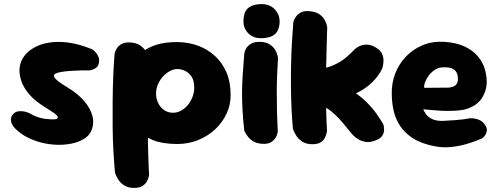

<svg xmlns="http://www.w3.org/2000/svg" viewBox="-20 -705 2439 940"><path d="M214 -122Q260 -117 263 -128Q266 -139 232 -160Q217 -170 198.5 -181.5Q180 -193 161 -207.5Q142 -222 125 -241Q108 -260 95 -284Q82 -308 77 -339Q70 -385 93 -422Q116 -459 164.5 -480.5Q213 -502 281.5 -499.5Q350 -497 433 -463Q433 -463 438.5 -458.5Q444 -454 451 -445.5Q458 -437 462.5 -425Q467 -413 464 -397Q462 -384 454 -376.5Q446 -369 437 -365.5Q428 -362 421 -361Q414 -360 414 -360Q414 -360 409 -360.5Q404 -361 394.5 -360.5Q385 -360 372.5 -360Q360 -360 345.5 -359Q331 -358 315 -357Q299 -356 282 -353Q264 -350 253.5 -345.5Q243 -341 244 -332.5Q245 -324 261 -310.5Q277 -297 312 -276Q362 -246 392.5 -210Q423 -174 432.5 -137Q442 -100 427 -65Q416 -38 384.5 -21Q353 -4 310 1.5Q267 7 220 0.5Q173 -6 128.5 -25.5Q84 -45 52 -78Q52 -78 47 -84Q42 -90 37.5 -100Q33 -110 33.5 -122Q34 -134 44 -146Q54 -157 67 -159.5Q80 -162 93 -160Q106 -158 114 -155Q122 -152 122 -152Q122 -152 129 -148Q136 -144 149 -138Q162 -132 179 -127.5Q196 -123 214 -122Z M848 0Q775 0 726.5 -20Q678 -40 650.5 -75Q623 -110 611 -154.5Q599 -199 599 -249Q599 -311 615 -358.5Q631 -406 662.5 -437.5Q694 -469 741.5 -484.5Q789 -500 851 -499Q905 -498 951.5 -480.5Q998 -463 1033.5 -430Q1069 -397 1089 -350Q1109 -303 1109 -243Q1110 -193 1089.5 -149Q1069 -105 1033 -71.5Q997 -38 949.5 -19Q902 0 848 0ZM637 215Q608 215 589.5 203.5Q571 192 561 177Q551 162 547 151Q543 140 543 140Q539 97 535.5 39.5Q532 -18 531.5 -81.5Q531 -145 531.5 -209.5Q532 -274 534.5 -334Q537 -394 541 -442Q541 -442 543.5 -451Q546 -460 554.5 -472Q563 -484 579 -491.5Q595 -499 622 -497Q651 -494 668 -481.5Q685 -469 693 -454.5Q701 -440 704 -429Q707 -418 707 -418Q705 -380 704 -326Q703 -272 702.5 -209.5Q702 -147 703 -83Q704 -19 705.5 41.5Q707 102 710 151Q710 151 708 160.5Q706 170 699.5 182.5Q693 195 678 205Q663 215 637 215ZM827 -153Q849 -153 868 -164Q887 -175 901 -192.5Q915 -210 923 -232Q931 -254 931 -275Q931 -311 917.5 -330.5Q904 -350 885 -358.5Q866 -367 849 -367Q830 -367 811.5 -357Q793 -347 778 -330.5Q763 -314 753.5 -292.5Q744 -271 744 -247Q744 -222 754.5 -200.5Q765 -179 783.5 -166Q802 -153 827 -153Z M1262 -1Q1237 -3 1221 -12.5Q1205 -22 1195 -34.5Q1185 -47 1180.5 -56Q1176 -65 1176 -65Q1170 -119 1167.5 -163Q1165 -207 1165 -248Q1165 -289 1168 -335.5Q1171 -382 1176 -442Q1176 -442 1178 -451Q1180 -460 1187.5 -471.5Q1195 -483 1211 -492Q1227 -501 1255 -500Q1284 -499 1301.5 -487Q1319 -475 1327.5 -460Q1336 -445 1338.5 -433.5Q1341 -422 1341 -422Q1338 -374 1336.5 -333Q1335 -292 1335 -251.5Q1335 -211 1336 -165.5Q1337 -120 1340 -64Q1340 -64 1338.5 -54Q1337 -44 1329.5 -31Q1322 -18 1306.5 -8.5Q1291 1 1262 -1ZM1261 -518Q1220 -517 1196 -541.5Q1172 -566 1172 -600Q1172 -648 1196 -666.5Q1220 -685 1260 -685Q1301 -685 1325 -659.5Q1349 -634 1349 -600Q1349 -578 1341.5 -559.5Q1334 -541 1315 -530Q1296 -519 1261 -518Z M1814 -16Q1790 -7 1769.5 -10.5Q1749 -14 1734.5 -23Q1720 -32 1712 -40Q1704 -48 1704 -48Q1677 -81 1659 -102.5Q1641 -124 1627.5 -137Q1614 -150 1603 -159Q1592 -168 1579.5 -175.5Q1567 -183 1549 -191L1516 -364Q1573 -368 1612 -385.5Q1651 -403 1676 -425Q1701 -447 1717 -464Q1717 -464 1724.5 -470Q1732 -476 1746 -481.5Q1760 -487 1778.5 -486.5Q1797 -486 1819 -473Q1842 -460 1850 -442.5Q1858 -425 1857.5 -408Q1857 -391 1854 -380Q1851 -369 1851 -369Q1837 -340 1814 -314.5Q1791 -289 1762 -270Q1733 -251 1704 -240.5Q1675 -230 1648 -230L1645 -284Q1683 -275 1717 -252Q1751 -229 1779 -200.5Q1807 -172 1826.5 -143.5Q1846 -115 1857 -96Q1857 -96 1859 -87Q1861 -78 1860 -64Q1859 -50 1849 -37Q1839 -24 1814 -16ZM1509 1Q1481 1 1462 -10.5Q1443 -22 1433 -37Q1423 -52 1418.5 -63.5Q1414 -75 1414 -75Q1410 -118 1407.5 -169Q1405 -220 1404.5 -274.5Q1404 -329 1405 -384Q1406 -439 1409 -493Q1412 -547 1416 -596Q1416 -596 1419 -605Q1422 -614 1430.5 -625.5Q1439 -637 1455 -645Q1471 -653 1498 -650Q1527 -647 1544 -635Q1561 -623 1569 -608.5Q1577 -594 1579.5 -583Q1582 -572 1582 -572Q1581 -533 1579.5 -485Q1578 -437 1577 -384Q1576 -331 1576 -275.5Q1576 -220 1577 -166Q1578 -112 1581 -63Q1581 -63 1579 -53.5Q1577 -44 1571 -31Q1565 -18 1550.5 -8.5Q1536 1 1509 1Z M2108 11Q2042 -2 2001 -28.5Q1960 -55 1937.5 -90.5Q1915 -126 1906.5 -166Q1898 -206 1898 -246Q1897 -298 1915 -345Q1933 -392 1968 -428.5Q2003 -465 2051 -484.5Q2099 -504 2157 -500Q2216 -496 2255.5 -477Q2295 -458 2318.5 -430.5Q2342 -403 2352 -371.5Q2362 -340 2363 -310Q2364 -263 2338.5 -223.5Q2313 -184 2252 -168Q2236 -165 2215 -163.5Q2194 -162 2171.5 -162Q2149 -162 2128 -163.5Q2107 -165 2090 -166.5Q2073 -168 2062.5 -169Q2052 -170 2052 -170Q2056 -160 2065.5 -146.5Q2075 -133 2094 -123Q2113 -113 2146 -113Q2185 -115 2210.5 -117Q2236 -119 2251 -121Q2266 -123 2272.5 -124.5Q2279 -126 2279 -126Q2279 -126 2287 -126Q2295 -126 2307 -124Q2319 -122 2332 -115Q2345 -108 2354 -94Q2365 -79 2363.5 -66.5Q2362 -54 2356.5 -45Q2351 -36 2345 -31.5Q2339 -27 2339 -27Q2339 -27 2318.5 -18.5Q2298 -10 2264.5 0Q2231 10 2190 14.5Q2149 19 2108 11ZM2057 -275 2179 -276Q2179 -276 2183 -277Q2187 -278 2194 -279.5Q2201 -281 2207.5 -285.5Q2214 -290 2218 -298Q2222 -306 2222 -318Q2222 -338 2214.5 -351.5Q2207 -365 2190 -371Q2173 -377 2142 -375Q2123 -373 2107 -362Q2091 -351 2079 -335Q2067 -319 2061 -302.5Q2055 -286 2057 -275Z"/></svg>

Font: Sour Gummy Black ExtraBold
Style: Regular
Weight: 800
Version: Version 1.000